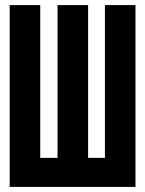

<svg xmlns="http://www.w3.org/2000/svg" viewBox="-20 -734 570 754"><path d="M18 0H512V-714H392V-114H326V-714H206V-114H138V-714H18Z"/></svg>

Font: Noto Sans Mono Condensed ExtraBold
Style: Regular
Weight: 800
Width: 3
Designer: Monotype Design Team
Foundry: Monotype Imaging Inc.
Version: Version 2.014